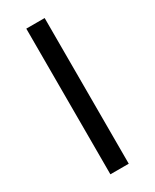

<svg xmlns="http://www.w3.org/2000/svg" viewBox="-187 -765 658 815"><g transform="rotate(-30 142.5 -357.0)"><path d="M97 0V-714H187V0Z"/></g></svg>

Font: Noto IKEA Arabic
Style: Regular
Weight: 400
Designer: Monotype Design Team
Foundry: Monotype Imaging Inc.
Version: Version 1.200